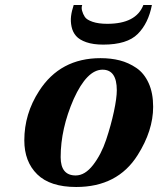

<svg xmlns="http://www.w3.org/2000/svg" viewBox="-20 -734 631 766"><path d="M274 -714H308Q304 -704 307.5 -691Q311 -678 318.5 -666.5Q326 -655 349.5 -647Q373 -639 408 -639Q523 -639 552 -714H586Q572 -641 529.5 -598.5Q487 -556 392 -556Q352 -556 324.5 -565.5Q297 -575 283.5 -590.5Q270 -606 265.5 -627.5Q261 -649 263.5 -669.5Q266 -690 274 -714ZM77 -174Q77 -280 136 -371Q220 -502 381 -502Q423 -502 458 -493Q493 -484 524 -463Q555 -442 573 -402.5Q591 -363 591 -308Q591 -213 529 -115Q449 12 284 12Q180 12 128.5 -38.5Q77 -89 77 -174ZM222 -107Q222 -34 282 -34Q319 -34 351.5 -76Q384 -118 403.5 -176.5Q423 -235 434.5 -289Q446 -343 446 -374Q446 -456 389 -456Q327 -456 274 -339Q222 -220 222 -107Z"/></svg>

Font: Lingua Franca
Style: Bold Italic
Weight: 700
Italic angle: -13°
Version: Version 1.19